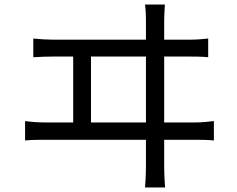

<svg xmlns="http://www.w3.org/2000/svg" viewBox="-20 -788 1040 842"><path d="M379 -251V-540H620V-251ZM700 -251V-540H810C830 -540 866 -540 893 -537V-619C867 -616 841 -614 810 -614H700V-698C700 -710 701 -736 703 -768H616C620 -735 620 -712 620 -698V-614H215C187 -614 155 -616 126 -619V-537C157 -539 187 -540 215 -540H301V-251H178C150 -251 120 -253 90 -257V-172C121 -175 151 -175 178 -175H620V-59C620 -49 620 -15 616 34H704C700 -15 700 -51 700 -61V-175H835C854 -175 891 -175 918 -172V-257C892 -254 865 -251 835 -251Z"/></svg>

Font: Source Han Sans KR Regular
Style: Regular
Weight: 400
Designer: Ryoko NISHIZUKA (kana & ideographs); Paul D. Hunt (Latin, Greek & Cyrillic); Wenlong ZHANG (bopomofo); Sandoll Communica
Foundry: Adobe Systems Incorporated
Version: Version 1.004;PS 1.004;hotconv 1.0.82;makeotf.lib2.5.63406